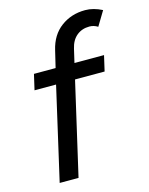

<svg xmlns="http://www.w3.org/2000/svg" viewBox="-107 -767 650 836"><g transform="rotate(-15 217.5 -349.0)"><path d="M57.1 0 152.8 -418H55.7L71.8 -487.8H169.4L187.5 -563.5Q202.6 -628.9 249.3 -663.6Q295.9 -698.2 358.4 -698.2Q395.5 -698.2 434.6 -678.2L395.5 -613.3Q377.9 -624.5 357.9 -624.5Q324.2 -624.5 300.5 -605Q276.9 -585.4 268.6 -548.8L254.4 -487.8H387.7L371.6 -418H238.3L142.1 0Z"/></g></svg>

Font: HK Grotesk Medium Legacy Italic
Style: Regular
Weight: 500
Italic angle: -13°
Designer: Alfredo Marco Pradil
Foundry: Hanken Design Co.
Version: Version 2.022;PS 002.022;hotconv 1.0.88;makeotf.lib2.5.64775